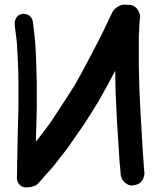

<svg xmlns="http://www.w3.org/2000/svg" viewBox="-20 -783 710 849"><path d="M347.7 -227.5C371.1 -262.7 393.6 -298.8 416 -335.9C441.4 -379.9 465.8 -424.8 489.3 -469.7C490.2 -438.5 490.2 -407.2 491.2 -375L497.1 -248L508.8 -66.4C510.7 -47.9 512.7 -29.3 513.7 -10.7C514.6 -2 517.6 5.9 523.4 14.6C529.3 22.5 536.1 28.3 543.9 32.2C548.8 35.2 554.7 37.1 561.5 37.1C564.5 37.1 567.4 37.1 570.3 36.1C581.1 35.2 589.8 32.2 596.7 27.3C603.5 22.5 609.4 15.6 613.3 6.8C616.2 -1 618.2 -8.8 619.1 -16.6C619.1 -17.6 619.1 -19.5 618.2 -20.5C613.3 -80.1 609.4 -140.6 606.4 -200.2C602.5 -259.8 599.6 -319.3 596.7 -379.9C595.7 -416 594.7 -453.1 593.8 -489.3V-626C594.7 -635.7 594.7 -645.5 595.7 -654.3C595.7 -662.1 595.7 -669.9 596.7 -678.7C597.7 -686.5 597.7 -694.3 598.6 -703.1C599.6 -705.1 599.6 -707 599.6 -710C599.6 -716.8 597.7 -722.7 594.7 -729.5C590.8 -738.3 585.9 -746.1 579.1 -751C572.3 -756.8 563.5 -760.7 553.7 -761.7H545.9H540C536.1 -762.7 532.2 -762.7 527.3 -762.7C516.6 -761.7 506.8 -757.8 497.1 -751C487.3 -744.1 479.5 -735.4 474.6 -724.6C466.8 -708 459 -690.4 450.2 -673.8C442.4 -657.2 434.6 -639.6 425.8 -623C407.2 -585.9 387.7 -549.8 369.1 -513.7C350.6 -477.5 330.1 -441.4 309.6 -405.3C288.1 -371.1 266.6 -337.9 244.1 -303.7C222.7 -269.5 200.2 -236.3 175.8 -204.1C167 -193.4 159.2 -183.6 151.4 -172.9L138.7 -157.2L142.6 -305.7V-415C141.6 -451.2 140.6 -488.3 139.6 -524.4C138.7 -537.1 138.7 -548.8 137.7 -560.5C136.7 -573.2 136.7 -585 135.7 -596.7C133.8 -612.3 131.8 -627.9 130.9 -642.6L125 -687.5C124 -694.3 122.1 -700.2 117.2 -706.1C112.3 -712.9 106.4 -716.8 100.6 -718.8C95.7 -720.7 89.8 -721.7 84 -721.7H79.1C72.3 -720.7 65.4 -717.8 60.5 -713.9C54.7 -709 50.8 -703.1 47.9 -696.3C45.9 -691.4 44.9 -685.5 44.9 -679.7V-675.8C45.9 -662.1 47.9 -648.4 49.8 -633.8C51.8 -620.1 53.7 -606.4 54.7 -591.8L58.6 -521.5C60.5 -485.4 61.5 -450.2 61.5 -414.1V-306.6C60.5 -270.5 59.6 -235.4 58.6 -199.2C57.6 -163.1 57.6 -127 56.6 -90.8C55.7 -74.2 55.7 -58.6 55.7 -43C55.7 -26.4 55.7 -10.7 54.7 5.9C54.7 12.7 56.6 18.6 60.5 25.4C64.5 32.2 69.3 37.1 75.2 41C81.1 43.9 87.9 45.9 95.7 45.9C98.6 45.9 100.6 45.9 103.5 44.9H107.4C112.3 44.9 117.2 43.9 123 42C134.8 39.1 144.5 34.2 151.4 25.4L186.5 -14.6C199.2 -27.3 210.9 -41 221.7 -54.7C230.5 -66.4 239.3 -78.1 248 -88.9C256.8 -99.6 265.6 -111.3 274.4 -122.1L347.7 -227.5Z"/></svg>

Font: Citrustime FakeCyr
Style: Regular
Weight: 400
Version: Version 1.1